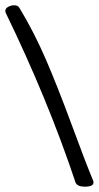

<svg xmlns="http://www.w3.org/2000/svg" viewBox="-20 -700 371 721"><path d="M330.1 -21Q331.1 -19 331.1 -15.1Q331.1 1 298.8 1Q271.5 1 264.2 -13.2Q160.6 -324.2 1 -652.8Q0 -655.8 0 -659.2Q0 -668.5 10.7 -674.3Q21.5 -680.2 33.2 -680.2Q47.9 -680.2 53.2 -669.9Q107.9 -579.6 153.1 -474.9Q198.2 -370.1 249.8 -230Q301.3 -89.8 330.1 -21Z"/></svg>

Font: Zhizn
Style: Regular
Weight: 400
Designer: Peter Zharnov
Foundry: Peter Zharnov
Version: Version 1.000